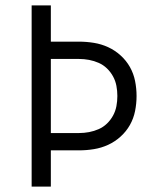

<svg xmlns="http://www.w3.org/2000/svg" viewBox="-20 -690 590 710"><path d="M97 0V-670H168V-536H272Q300 -536 327.5 -531.5Q355 -527 380 -515.5Q405 -504 426 -485Q447 -466 460.5 -442Q474 -418 479.5 -390.5Q485 -363 485 -335Q485 -307 479.5 -279.5Q474 -252 460.5 -228Q447 -204 426 -185Q405 -166 380 -154.5Q355 -143 327.5 -138.5Q300 -134 272 -134H168V0ZM168 -198H272Q291 -198 309.5 -201.5Q328 -205 345 -212.5Q362 -220 375.5 -233Q389 -246 398 -262.5Q407 -279 410.5 -297.5Q414 -316 414 -335Q414 -354 410.5 -372.5Q407 -391 398 -407.5Q389 -424 375.5 -437Q362 -450 345 -457.5Q328 -465 309.5 -468.5Q291 -472 272 -472H168Z"/></svg>

Font: Lode Term
Style: Regular
Weight: 400
Monospace: yes
Designer: Belleve Invis
Foundry: Belleve Invis
Version: Version 29.2.0